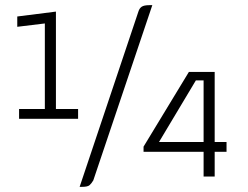

<svg xmlns="http://www.w3.org/2000/svg" viewBox="-20 -685 963 745"><path d="M54 -224V-262H154V-594L47 -581V-621L197 -640V-262H283V-224ZM342 15Q335 27 327.5 33.5Q320 40 299 40H289L517 -640Q521 -653 530 -659Q539 -665 560 -665H571ZM770 -96H537V-116L713 -406H813V-134H859V-96H813V0H770ZM597 -134H770V-373H740Z"/></svg>

Font: Changa ExtraLight
Style: Regular
Weight: 250
Designer: Eduardo Rodriguez Tunni
Foundry: Eduardo Rodriguez Tunni
Version: Version 3.002; ttfautohint (v1.8.2)